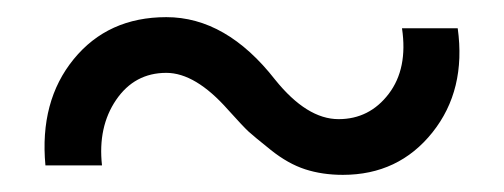

<svg xmlns="http://www.w3.org/2000/svg" viewBox="-20 -375 588 224"><path d="M380 -171Q356 -171 336 -177.5Q316 -184 296 -200Q276 -216 270 -221.5Q264 -227 246 -247Q208 -290 174 -290Q137 -290 115.5 -258.5Q94 -227 99 -182H33Q26 -257 66 -306Q106 -355 174 -355Q244 -355 301 -282Q338 -236 375 -236Q411 -236 433.5 -265.5Q456 -295 449 -342H514Q524 -270 484.5 -220.5Q445 -171 380 -171Z"/></svg>

Font: Oakes Grotesk
Style: Bold
Weight: 600
Designer: Samuel Oakes
Foundry: Samuel Oakes
Version: Version 1.000;PS 001.000;hotconv 1.0.88;makeotf.lib2.5.64775